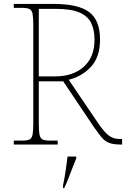

<svg xmlns="http://www.w3.org/2000/svg" viewBox="-20 -734 640 975"><path d="M50 0V-20H93Q118 -20 130 -26Q142 -32 145.5 -51Q149 -70 149 -108V-606Q149 -645 145.5 -663.5Q142 -682 130 -688Q118 -694 93 -694H50V-714H253Q378 -714 433 -672.5Q488 -631 488 -533Q488 -445 442.5 -395.5Q397 -346 329 -329L480 -106Q511 -61 534 -44.5Q557 -28 589 -28H600V0H596Q557 0 535 -8Q513 -16 496.5 -36Q480 -56 456 -90L301 -321H177V-108Q177 -70 180.5 -51Q184 -32 196 -26Q208 -20 233 -20H273V0ZM259 -346Q351 -346 405.5 -395Q460 -444 460 -532Q460 -582 443 -617Q426 -652 383.5 -670.5Q341 -689 264 -689H177V-346ZM300 208Q308 170 313.5 132Q319 94 323 61H367V71Q358 92 347.5 119.5Q337 147 326.5 174Q316 201 306 221H300Z"/></svg>

Font: Noto Serif Tamil Thin
Style: Italic
Weight: 100
Italic angle: -12°
Designer: Indian Type Foundry, Tom Grace, and the Monotype Design Team
Foundry: Monotype Imaging Inc.
Version: Version 2.003; ttfautohint (v1.8.4.7-5d5b)